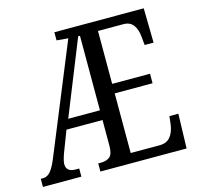

<svg xmlns="http://www.w3.org/2000/svg" viewBox="-105 -825 969 936"><g transform="rotate(-15 379.5 -357.0)"><path d="M-1 -41H11Q32 -41 48 -59.5Q64 -78 81 -119L306 -668L248 -673V-714H699L702 -540H657L653 -582Q650 -619 633.5 -642Q617 -665 582 -665H455V-398H646V-350H455V-49H601Q637 -49 655.5 -72Q674 -95 679 -132L684 -174H729L724 0H289V-41H302Q332 -41 348 -55Q364 -69 364 -110V-240H182L141 -133Q128 -97 128 -80Q128 -41 175 -41H193V0H-1ZM364 -289V-665H355L204 -289Z"/></g></svg>

Font: Noto Serif Cond
Style: Regular
Weight: 400
Width: 3
Designer: Monotype Design Team
Foundry: Monotype Imaging Inc.
Version: Version 1.001